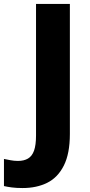

<svg xmlns="http://www.w3.org/2000/svg" viewBox="-96 -734 457 970"><path d="M18 216Q-13 216 -36 213Q-59 210 -76 206V69Q-60 72 -42.5 75.5Q-25 79 -5 79Q25 79 45.5 67Q66 55 76 27Q86 -1 86 -49V-714H257V-57Q257 42 226.5 102.5Q196 163 142.5 189.5Q89 216 18 216Z"/></svg>

Font: Noto Sans Devanagari ExtraBold
Style: Regular
Weight: 800
Version: Version 2.003